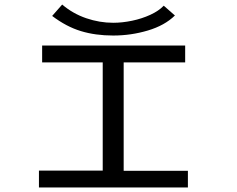

<svg xmlns="http://www.w3.org/2000/svg" viewBox="-20 -823 1040 843"><path d="M151 0V-74H431V-549H165V-623H793V-549H523V-73H805V0ZM699 -798 748 -755Q703 -711 629 -689Q555 -667 477 -667Q399 -667 335 -686.5Q271 -706 209 -753L253 -803Q300 -763 358.5 -743Q417 -723 477 -723Q517 -723 560 -732Q603 -741 640 -758Q677 -775 699 -798Z"/></svg>

Font: Inconsolata UltraExpanded
Style: Regular
Weight: 400
Width: 9
Monospace: yes
Designer: Raph Levien, Cyreal, Brenton Simpson
Foundry: Raph Levien, Cyreal, Google
Version: Version 3.000; ttfautohint (v1.8.2.53-6de2)